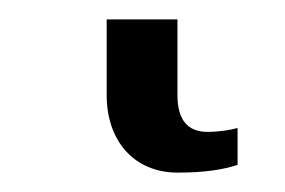

<svg xmlns="http://www.w3.org/2000/svg" viewBox="-20 50 294 198"><path d="M163 228C191 228 210 225 225 220V182C218 184 206 186 194 186C173 186 163 173 163 148V70H90V148C90 196 119 228 163 228Z"/></svg>

Font: Noto Serif Thai
Style: Regular
Weight: 400
Designer: Monotype Design Team
Foundry: Monotype Imaging Inc.
Version: Version 1.901